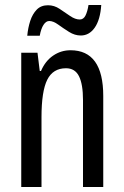

<svg xmlns="http://www.w3.org/2000/svg" viewBox="-20 -748 496 768"><path d="M262 -547Q393 -547 393 -364V0H312V-348Q312 -411 296 -443Q280 -475 244 -475Q192 -475 169 -429Q146 -383 146 -279V0H65V-537H130L139 -464H144Q161 -504 192.5 -525.5Q224 -547 262 -547ZM89 -605Q92 -637 101 -664.5Q110 -692 127 -709.5Q144 -727 172 -727Q197 -727 218.5 -712.5Q240 -698 260.5 -684Q281 -670 299 -670Q314 -670 322 -686Q330 -702 334 -728H385Q381 -669 359 -637.5Q337 -606 303 -606Q279 -606 256 -620.5Q233 -635 213 -649.5Q193 -664 177 -664Q164 -664 154 -648.5Q144 -633 139 -605Z"/></svg>

Font: Noto Sans Myanmar ExtraCondensed
Style: Regular
Weight: 400
Width: 2
Designer: Monotype Design Team
Foundry: Monotype Imaging Inc.
Version: Version 2.107; ttfautohint (v1.8.4.7-5d5b)